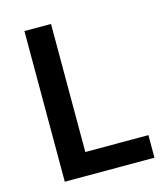

<svg xmlns="http://www.w3.org/2000/svg" viewBox="-108 -797 759 879"><g transform="rotate(-15 272.0 -357.0)"><path d="M90 0H515V-107H216V-714H90Z"/></g></svg>

Font: Noto Sans Syriac SemiBold
Style: Regular
Weight: 600
Designer: Patrick Giasson and the Monotype Design Team
Foundry: Monotype Imaging Inc.
Version: Version 3.000